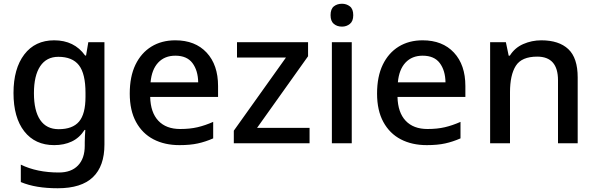

<svg xmlns="http://www.w3.org/2000/svg" viewBox="-20 -764 3181 1024"><path d="M269 -549Q376 -549 434 -468H439L451 -539H537V7Q537 122 475.5 181Q414 240 288 240Q229 240 180.5 232Q132 224 91 207V114Q177 156 294 156Q360 156 396 118.5Q432 81 432 13V-5Q432 -18 433 -39Q434 -60 435 -71H431Q404 -29 363 -9.5Q322 10 269 10Q167 10 109.5 -63.5Q52 -137 52 -268Q52 -398 109.5 -473.5Q167 -549 269 -549ZM291 -461Q228 -461 194.5 -411Q161 -361 161 -267Q161 -173 194.5 -124Q228 -75 293 -75Q367 -75 401.5 -115.5Q436 -156 436 -248V-268Q436 -371 401 -416Q366 -461 291 -461Z M915 -549Q1021 -549 1082 -483.5Q1143 -418 1143 -305V-247H781Q783 -164 824.5 -120Q866 -76 941 -76Q993 -76 1033.5 -85.5Q1074 -95 1117 -114V-26Q1076 -8 1035 1Q994 10 937 10Q858 10 798.5 -21Q739 -52 705.5 -113.5Q672 -175 672 -265Q672 -356 702.5 -419Q733 -482 787.5 -515.5Q842 -549 915 -549ZM915 -467Q858 -467 823.5 -430Q789 -393 783 -325H1037Q1036 -388 1006.5 -427.5Q977 -467 915 -467Z M1631 0H1227V-67L1505 -457H1244V-539H1623V-464L1351 -82H1631Z M1804 -744Q1828 -744 1846 -730Q1864 -716 1864 -683Q1864 -651 1846 -636.5Q1828 -622 1804 -622Q1778 -622 1760.5 -636.5Q1743 -651 1743 -683Q1743 -716 1760.5 -730Q1778 -744 1804 -744ZM1856 -539V0H1750V-539Z M2234 -549Q2340 -549 2401 -483.5Q2462 -418 2462 -305V-247H2100Q2102 -164 2143.5 -120Q2185 -76 2260 -76Q2312 -76 2352.5 -85.5Q2393 -95 2436 -114V-26Q2395 -8 2354 1Q2313 10 2256 10Q2177 10 2117.5 -21Q2058 -52 2024.5 -113.5Q1991 -175 1991 -265Q1991 -356 2021.5 -419Q2052 -482 2106.5 -515.5Q2161 -549 2234 -549ZM2234 -467Q2177 -467 2142.5 -430Q2108 -393 2102 -325H2356Q2355 -388 2325.5 -427.5Q2296 -467 2234 -467Z M2867 -549Q2961 -549 3011 -502Q3061 -455 3061 -351V0H2956V-336Q2956 -462 2845 -462Q2762 -462 2731 -413Q2700 -364 2700 -272V0H2594V-539H2678L2693 -467H2699Q2725 -509 2770.5 -529Q2816 -549 2867 -549Z"/></svg>

Font: Noto Sans Ethiopic Medium
Style: Regular
Weight: 500
Designer: Monotype Design Team
Foundry: Monotype Imaging Inc.
Version: Version 2.102; ttfautohint (v1.8.4.7-5d5b)